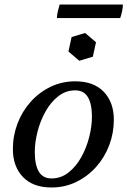

<svg xmlns="http://www.w3.org/2000/svg" viewBox="-20 -815 564 850"><path d="M313 -415Q271 -415 237.5 -388.5Q204 -362 181 -320.5Q158 -279 146 -231.5Q134 -184 134 -142Q134 -85 152 -55Q170 -25 208 -25V15Q126 15 81.5 -31.5Q37 -78 37 -155Q37 -214 57.5 -268Q78 -322 115.5 -364Q153 -406 203.5 -430.5Q254 -455 313 -455ZM208 -25Q250 -25 283.5 -51.5Q317 -78 340 -119.5Q363 -161 375 -208.5Q387 -256 387 -298Q387 -355 369 -385Q351 -415 313 -415V-455Q395 -455 439.5 -408.5Q484 -362 484 -285Q484 -226 463.5 -172Q443 -118 405.5 -76Q368 -34 317.5 -9.5Q267 15 208 15ZM357 -669 405 -628 391 -564 331 -546 283 -587 297 -651ZM512 -735H232Q232 -748 236 -765Q240 -782 244 -795H524Q524 -782 520.5 -765Q517 -748 512 -735Z"/></svg>

Font: Poltawski Nowy
Style: Italic
Weight: 400
Italic angle: -12°
Designer: Adam Pótawski, Mateusz Machalski, Borys Kosmynka, Ania Wieluska
Foundry: Capitalics.wtf
Version: Version 1.001;gftools[0.9.25]